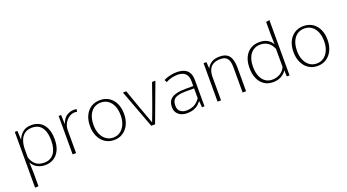

<svg xmlns="http://www.w3.org/2000/svg" viewBox="-65 -1502 4483 2479"><g transform="rotate(-20 2176.0 -262.0)"><path d="M91.3 238.8V-528.3H127.4L132.8 -403.3Q153.3 -460 199 -499Q244.6 -538.1 319.8 -538.1Q388.2 -538.1 438.5 -507.1Q488.8 -476.1 516.1 -414.8Q543.5 -353.5 543.5 -262.2Q543.5 -176.3 514.9 -115.5Q486.3 -54.7 435.3 -22.5Q384.3 9.8 315.9 9.8Q253.9 9.8 206.3 -17.1Q158.7 -43.9 133.3 -95.7L138.7 48.8V235.4ZM315.4 -24.4Q358.9 -24.4 392.3 -40.5Q425.8 -56.6 448.7 -87.2Q471.7 -117.7 483.6 -161.9Q495.6 -206.1 495.6 -262.2Q495.6 -342.3 475.3 -396Q455.1 -449.7 415.8 -476.8Q376.5 -503.9 318.8 -503.9Q252.4 -503.9 212.4 -472.2Q172.4 -440.4 154.3 -387.7Q136.2 -335 136.2 -272V-163.1Q153.3 -101.1 196.3 -62.7Q239.3 -24.4 315.4 -24.4Z M693.8 0V-528.3H727.5L732.4 -400.9Q759.8 -477.5 806.4 -506.3Q853 -535.2 900.4 -535.2Q913.1 -535.2 923.6 -534.4Q934.1 -533.7 941.4 -532.7L937 -497.1Q930.7 -499 921.9 -500Q913.1 -501 906.7 -501Q860.4 -501 822.8 -474.4Q785.2 -447.8 763.2 -405Q741.2 -362.3 741.2 -313.5V0Z M1263.2 9.8Q1192.4 9.8 1139.6 -25.6Q1086.9 -61 1057.9 -123Q1028.8 -185.1 1028.8 -264.2Q1028.8 -347.2 1057.9 -408.7Q1086.9 -470.2 1139.6 -504.2Q1192.4 -538.1 1263.2 -538.1Q1334 -538.1 1386.5 -504.2Q1439 -470.2 1468 -408.7Q1497.1 -347.2 1497.1 -264.2Q1497.1 -185.1 1468 -123Q1439 -61 1386.5 -25.6Q1334 9.8 1263.2 9.8ZM1263.2 -23.9Q1319.8 -23.9 1361.8 -54.9Q1403.8 -85.9 1426.8 -140.1Q1449.7 -194.3 1449.7 -262.7Q1449.7 -335.9 1426.8 -390.4Q1403.8 -444.8 1361.8 -474.6Q1319.8 -504.4 1263.2 -504.4Q1177.7 -504.4 1127.2 -438.7Q1076.7 -373 1076.7 -263.2Q1076.7 -194.3 1099.6 -140.1Q1122.6 -85.9 1164.6 -54.9Q1206.5 -23.9 1263.2 -23.9Z M1773.9 0 1577.1 -528.3H1623Q1666.5 -404.8 1710 -281.5Q1753.4 -158.2 1799.3 -37.6Q1846.2 -157.7 1889.9 -281.2Q1933.6 -404.8 1977.5 -528.3H2023.4L1826.7 0Z M2266.1 6.8Q2195.3 6.8 2150.9 -30.8Q2106.4 -68.4 2106.4 -134.8Q2106.4 -174.8 2119.9 -205.1Q2133.3 -235.4 2162.6 -255.6Q2191.9 -275.9 2238.8 -286.1Q2285.6 -296.4 2352.1 -296.4H2459V-367.2Q2459 -433.1 2422.9 -468Q2386.7 -502.9 2315.9 -502.9Q2275.4 -502.9 2232.4 -492.2Q2189.5 -481.4 2155.3 -460.9L2137.2 -495.6Q2156.2 -506.8 2186.3 -516.4Q2216.3 -525.9 2250 -532Q2283.7 -538.1 2313.5 -538.1Q2371.6 -538.1 2414.8 -521.5Q2458 -504.9 2481.9 -465.6Q2505.9 -426.3 2505.9 -357.9V-0.5H2471.7L2463.9 -87.9Q2431.2 -45.9 2397 -25.6Q2362.8 -5.4 2329.3 0.7Q2295.9 6.8 2266.1 6.8ZM2268.6 -28.8Q2318.4 -28.8 2365.7 -47.4Q2413.1 -65.9 2459 -127.9V-264.2H2357.4Q2271.5 -264.2 2227.8 -249.3Q2184.1 -234.4 2169.4 -205.8Q2154.8 -177.2 2154.8 -135.3Q2154.8 -80.6 2188.7 -54.7Q2222.7 -28.8 2268.6 -28.8Z M2685.1 0V-528.3H2724.1L2731 -438.5Q2752 -482.9 2794.7 -510.5Q2837.4 -538.1 2908.2 -538.1Q2996.6 -538.1 3036.9 -486.3Q3077.1 -434.6 3077.1 -322.8V0H3029.3V-347.2Q3029.8 -395 3018.8 -430.2Q3007.8 -465.3 2981.2 -484.6Q2954.6 -503.9 2906.7 -503.9Q2854 -503.9 2819.8 -488.3Q2785.6 -472.7 2766.8 -446.8Q2748 -420.9 2740.5 -389.6Q2732.9 -358.4 2732.9 -327.1V0Z M3447.8 9.8Q3377.9 9.8 3326.9 -24.2Q3275.9 -58.1 3248.3 -120.4Q3220.7 -182.6 3220.7 -267.6Q3220.7 -350.6 3249 -411.4Q3277.3 -472.2 3329.6 -505.1Q3381.8 -538.1 3453.6 -538.1Q3517.6 -538.1 3563.2 -512.5Q3608.9 -486.8 3630.4 -441.4L3626.5 -576.2V-752L3674.3 -761.7V0H3636.7L3632.3 -85.9Q3606.9 -41 3558.1 -15.6Q3509.3 9.8 3447.8 9.8ZM3447.8 -24.4Q3510.7 -24.4 3558.8 -54.4Q3606.9 -84.5 3627 -135.7V-380.9Q3603 -443.4 3557.6 -473.6Q3512.2 -503.9 3454.1 -503.9Q3411.1 -503.9 3377 -487.5Q3342.8 -471.2 3318.6 -440.2Q3294.4 -409.2 3281.5 -365.5Q3268.6 -321.8 3268.6 -267.1Q3268.6 -192.9 3290.3 -138.2Q3312 -83.5 3352.3 -54Q3392.6 -24.4 3447.8 -24.4Z M4059.1 9.8Q3988.3 9.8 3935.5 -25.6Q3882.8 -61 3853.8 -123Q3824.7 -185.1 3824.7 -264.2Q3824.7 -347.2 3853.8 -408.7Q3882.8 -470.2 3935.5 -504.2Q3988.3 -538.1 4059.1 -538.1Q4129.9 -538.1 4182.4 -504.2Q4234.9 -470.2 4263.9 -408.7Q4293 -347.2 4293 -264.2Q4293 -185.1 4263.9 -123Q4234.9 -61 4182.4 -25.6Q4129.9 9.8 4059.1 9.8ZM4059.1 -23.9Q4115.7 -23.9 4157.7 -54.9Q4199.7 -85.9 4222.7 -140.1Q4245.6 -194.3 4245.6 -262.7Q4245.6 -335.9 4222.7 -390.4Q4199.7 -444.8 4157.7 -474.6Q4115.7 -504.4 4059.1 -504.4Q3973.6 -504.4 3923.1 -438.7Q3872.6 -373 3872.6 -263.2Q3872.6 -194.3 3895.5 -140.1Q3918.5 -85.9 3960.4 -54.9Q4002.4 -23.9 4059.1 -23.9Z"/></g></svg>

Font: Comme Thin
Style: Regular
Weight: 250
Version: Version 1.000;gftools[0.9.27]